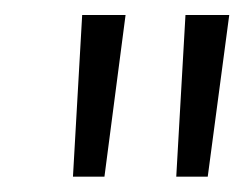

<svg xmlns="http://www.w3.org/2000/svg" viewBox="-20 -698 318 250"><path d="M209.5 -468 221.5 -678.5H278.5L250.5 -468ZM75 -468 87 -678.5H143.5L116 -468Z"/></svg>

Font: Karla Light
Style: Italic
Weight: 300
Italic angle: -8°
Designer: Jonathan Pinhorn
Version: Version 2.004;gftools[0.9.33]